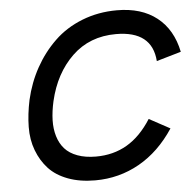

<svg xmlns="http://www.w3.org/2000/svg" viewBox="-51 -752 831 813"><g transform="rotate(-5 364.5 -345.5)"><path d="M321.8 9.3Q256.3 9.3 206.1 -9.5Q155.8 -28.3 125 -61.5Q94.2 -94.7 76.9 -140.4Q59.6 -186 60.3 -240.2Q61 -294.4 73.7 -354.5Q90.3 -426.8 124.5 -488.5Q158.7 -550.3 208.3 -598.1Q257.8 -646 326.7 -673.1Q395.5 -700.2 475.1 -700.2Q579.1 -700.2 644.5 -648.7Q710 -597.2 729.5 -501.5L625 -471.2Q615.7 -600.1 462.4 -600.1Q350.1 -600.1 275.6 -528.3Q201.2 -456.5 174.3 -340.3Q164.6 -297.4 163.6 -260.3Q162.6 -223.1 172.1 -191.7Q181.6 -160.2 201.4 -137.9Q221.2 -115.7 254.9 -103.3Q288.6 -90.8 333.5 -90.8Q407.7 -90.8 465.8 -124.8Q523.9 -158.7 569.3 -230L657.7 -182.1Q595.7 -87.9 509.5 -39.3Q423.3 9.3 321.8 9.3Z"/></g></svg>

Font: HK Grotesk SmBold Legacy Italic
Style: Regular
Weight: 600
Italic angle: -13°
Designer: Alfredo Marco Pradil
Foundry: Hanken Design Co.
Version: Version 2.022;PS 002.022;hotconv 1.0.88;makeotf.lib2.5.64775